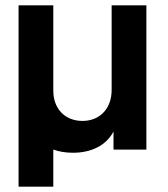

<svg xmlns="http://www.w3.org/2000/svg" viewBox="-20 -564 633 724"><path d="M50 140H181V0C203 8 228 12 255 12C324 12 380 -15 408 -68V0H532V-544H401V-225C401 -153 355 -108 291 -108C226 -108 181 -153 181 -222V-544H50Z"/></svg>

Font: Mluvka
Style: Bold
Weight: 700
Designer: Modified by Jiří Krblich, Original typeface by Gumpita Rahayu
Foundry: Gumpita Rahayu & Jiří Krblich
Version: Version 2.000;Glyphs 3.1.1 (3134)